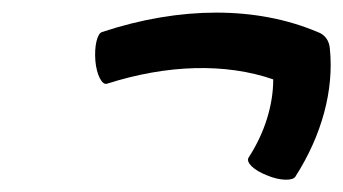

<svg xmlns="http://www.w3.org/2000/svg" viewBox="-20 -414 557 312"><path d="M154 -278C251 -309 346 -312 424 -285C424 -243 410 -198 384 -158C379 -150 393 -137 414 -129C435 -120 456 -120 460 -127C503 -194 523 -268 516 -335C515 -348 508 -358 496 -362C397 -404 273 -404 146 -362C138 -360 133 -339 135 -315C137 -292 146 -275 154 -278Z"/></svg>

Font: Nupuram Condensed Oblique
Style: Regular
Weight: 400
Width: 3
Designer: Santhosh Thottingal (santhosh.thottingal@gmail.com)
Foundry: SMC
Version: Version 1.000